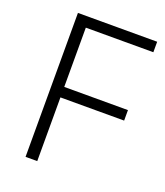

<svg xmlns="http://www.w3.org/2000/svg" viewBox="-132 -856 771 895"><g transform="rotate(20 253.0 -408.0)"><path d="M158 -51V-367H474V-419H158V-713H493V-765H100V-51Z"/></g></svg>

Font: Noto Sans Tamil UI Light
Style: Regular
Weight: 300
Designer: Jelle Bosma - Monotype Design Team
Foundry: Monotype Imaging Inc.
Version: Version 2.004